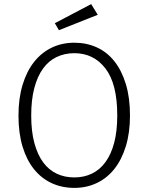

<svg xmlns="http://www.w3.org/2000/svg" viewBox="-20 -904 723 935"><path d="M613 -342Q613 -258 593 -192.5Q573 -127 537.5 -82Q502 -37 452 -13Q402 11 342 11Q282 11 232 -12Q182 -35 146 -79.5Q110 -124 90 -189.5Q70 -255 70 -341Q70 -425 90 -491Q110 -557 146 -602.5Q182 -648 232 -672Q282 -696 342 -696Q402 -696 452 -673Q502 -650 537.5 -605Q573 -560 593 -494Q613 -428 613 -342ZM342 -40Q389 -40 427.5 -58.5Q466 -77 493.5 -114.5Q521 -152 536 -208.5Q551 -265 551 -342Q551 -496 493.5 -570.5Q436 -645 342 -645Q295 -645 256 -626.5Q217 -608 189.5 -570Q162 -532 147 -475Q132 -418 132 -341Q132 -264 147.5 -207Q163 -150 190.5 -113Q218 -76 256.5 -58Q295 -40 342 -40ZM247 -791 424 -884 456 -832 267 -757Z"/></svg>

Font: Jldddboxgfspflltxgxzjzlszac
Style: Regular
Weight: 300
Designer: Carrois Corporate & Edenspiekermann
Foundry: Carrois Corporate GbR & Edenspiekermann AG
Version: Version 2.001